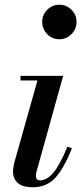

<svg xmlns="http://www.w3.org/2000/svg" viewBox="-20 -780 344 810"><path d="M158 -687.5Q158 -717 179 -738.5Q200 -760 230 -760Q260.5 -760 281.8 -738.5Q303 -717 303 -687.5Q303 -658 281.8 -636.2Q260.5 -614.5 230 -614.5Q200 -614.5 179 -636.2Q158 -658 158 -687.5ZM283.5 -154.5Q249 -68 212.5 -29Q176 10 118.5 10Q75 10 55 -8Q35 -26 35 -56Q35 -66.5 36.8 -76.2Q38.5 -86 40.5 -94.5L138 -440.5H66.5V-460H246.5L133.5 -54Q131.5 -46 131.5 -37.5Q131.5 -19 149 -19Q177 -19 204.2 -50.5Q231.5 -82 264.5 -161Z"/></svg>

Font: Bodoni* 11pt Medium
Style: Italic
Weight: 500
Italic angle: -13°
Version: Version 2.3